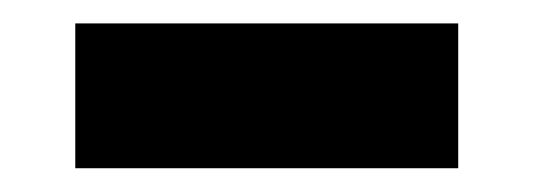

<svg xmlns="http://www.w3.org/2000/svg" viewBox="-20 -350 456 164"><path d="M44.3 -206.3V-330H371.4V-206.3Z"/></svg>

Font: Mona Sans ExtraLight
Style: Regular
Weight: 200
Designer: Deni Anggara
Foundry: GitHub
Version: Version 2.000